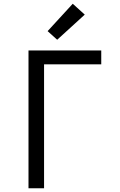

<svg xmlns="http://www.w3.org/2000/svg" viewBox="-20 -1004 640 1024"><path d="M132 0V-735H520V-661H215V0ZM285 -792 234 -838 368 -984 432 -926Z"/></svg>

Font: Bmono
Style: Regular
Weight: 400
Monospace: yes
Designer: Belleve Invis
Foundry: Belleve Invis
Version: Version 11.2.2; ttfautohint (v1.8.2)